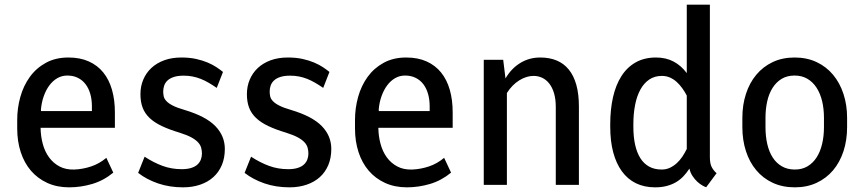

<svg xmlns="http://www.w3.org/2000/svg" viewBox="-20 -781 3651 811"><path d="M272 10.3Q220.7 10.3 179.9 -8.3Q139.2 -26.9 110.8 -59.8Q82.5 -92.8 67.6 -138.4Q52.7 -184.1 52.7 -238.3V-274.4Q52.7 -324.2 65.9 -371.6Q79.1 -418.9 106 -456.1Q132.8 -493.2 173.6 -515.6Q214.4 -538.1 269 -538.1Q318.4 -538.1 355.2 -521.5Q392.1 -504.9 416.5 -474.6Q440.9 -444.3 453.1 -401.6Q465.3 -358.9 465.3 -306.6V-241.2H151.9Q151.9 -240.7 151.6 -241.2Q151.4 -241.7 151.4 -241.2Q151.9 -206.1 160.6 -173.3Q169.4 -140.6 187.3 -116.2Q205.1 -91.8 231.9 -77.6Q258.8 -63.5 294.9 -64.9Q330.1 -66.4 364.7 -77.9Q399.4 -89.4 429.2 -114.3L458.5 -51.8Q417.5 -18.1 369.4 -3.9Q321.3 10.3 272 10.3ZM264.2 -461.9Q241.2 -461.9 221.9 -450.7Q202.6 -439.5 188.2 -419.9Q173.8 -400.4 164.6 -374Q155.3 -347.7 152.8 -316.9Q153.3 -316.4 153.3 -314.5Q153.3 -312.5 153.3 -312H368.2V-332Q368.2 -359.9 361.6 -383.5Q355 -407.2 341.8 -424.8Q328.6 -442.4 309.1 -452.1Q289.6 -461.9 264.2 -461.9Z M833 -132.3Q833 -144.5 829.8 -156.5Q826.7 -168.5 816.9 -179.4Q807.1 -190.4 788.3 -200.7Q769.5 -210.9 738.3 -220.7Q694.3 -233.9 663.1 -248.8Q631.8 -263.7 611.8 -282.7Q591.8 -301.8 582.5 -326.2Q573.2 -350.6 573.2 -383.3Q573.2 -416.5 585.2 -444.8Q597.2 -473.1 619.4 -493.9Q641.6 -514.6 673.6 -526.4Q705.6 -538.1 746.1 -538.1Q780.8 -538.1 808.3 -532Q835.9 -525.9 857.7 -516.6Q879.4 -507.3 895 -496.8Q910.6 -486.3 921.9 -477.1L895.5 -409.7Q877.9 -421.9 861.1 -431.6Q844.2 -441.4 827.4 -448Q810.5 -454.6 793 -458Q775.4 -461.4 755.9 -461.4Q731 -461.4 714.1 -455.8Q697.3 -450.2 687.5 -440.9Q677.7 -431.6 673.6 -419.7Q669.4 -407.7 669.4 -394.5Q669.4 -383.8 671.6 -373.8Q673.8 -363.8 682.9 -354Q691.9 -344.2 710 -335Q728 -325.7 760.3 -316.4Q849.6 -289.6 889.6 -248.3Q929.7 -207 929.7 -151.9Q929.7 -113.8 917 -83.7Q904.3 -53.7 881.3 -33Q858.4 -12.2 825.7 -1Q793 10.3 753.4 10.3Q695.8 10.3 647.5 -6.3Q599.1 -22.9 563.5 -50.8L590.8 -119.1Q628.9 -94.2 666.7 -80.3Q704.6 -66.4 747.6 -66.4Q771.5 -66.4 788.1 -71.8Q804.7 -77.1 814.5 -86.4Q824.2 -95.7 828.6 -107.7Q833 -119.6 833 -132.3Z M1282.7 -132.3Q1282.7 -144.5 1279.5 -156.5Q1276.4 -168.5 1266.6 -179.4Q1256.8 -190.4 1238 -200.7Q1219.2 -210.9 1188 -220.7Q1144 -233.9 1112.8 -248.8Q1081.5 -263.7 1061.5 -282.7Q1041.5 -301.8 1032.2 -326.2Q1022.9 -350.6 1022.9 -383.3Q1022.9 -416.5 1034.9 -444.8Q1046.9 -473.1 1069.1 -493.9Q1091.3 -514.6 1123.3 -526.4Q1155.3 -538.1 1195.8 -538.1Q1230.5 -538.1 1258.1 -532Q1285.6 -525.9 1307.4 -516.6Q1329.1 -507.3 1344.7 -496.8Q1360.4 -486.3 1371.6 -477.1L1345.2 -409.7Q1327.6 -421.9 1310.8 -431.6Q1293.9 -441.4 1277.1 -448Q1260.3 -454.6 1242.7 -458Q1225.1 -461.4 1205.6 -461.4Q1180.7 -461.4 1163.8 -455.8Q1147 -450.2 1137.2 -440.9Q1127.4 -431.6 1123.3 -419.7Q1119.1 -407.7 1119.1 -394.5Q1119.1 -383.8 1121.3 -373.8Q1123.5 -363.8 1132.6 -354Q1141.6 -344.2 1159.7 -335Q1177.7 -325.7 1210 -316.4Q1299.3 -289.6 1339.4 -248.3Q1379.4 -207 1379.4 -151.9Q1379.4 -113.8 1366.7 -83.7Q1354 -53.7 1331.1 -33Q1308.1 -12.2 1275.4 -1Q1242.7 10.3 1203.1 10.3Q1145.5 10.3 1097.2 -6.3Q1048.8 -22.9 1013.2 -50.8L1040.5 -119.1Q1078.6 -94.2 1116.5 -80.3Q1154.3 -66.4 1197.3 -66.4Q1221.2 -66.4 1237.8 -71.8Q1254.4 -77.1 1264.2 -86.4Q1273.9 -95.7 1278.3 -107.7Q1282.7 -119.6 1282.7 -132.3Z M1698.7 10.3Q1647.5 10.3 1606.7 -8.3Q1565.9 -26.9 1537.6 -59.8Q1509.3 -92.8 1494.4 -138.4Q1479.5 -184.1 1479.5 -238.3V-274.4Q1479.5 -324.2 1492.7 -371.6Q1505.9 -418.9 1532.7 -456.1Q1559.6 -493.2 1600.3 -515.6Q1641.1 -538.1 1695.8 -538.1Q1745.1 -538.1 1782 -521.5Q1818.8 -504.9 1843.3 -474.6Q1867.7 -444.3 1879.9 -401.6Q1892.1 -358.9 1892.1 -306.6V-241.2H1578.6Q1578.6 -240.7 1578.4 -241.2Q1578.1 -241.7 1578.1 -241.2Q1578.6 -206.1 1587.4 -173.3Q1596.2 -140.6 1614 -116.2Q1631.8 -91.8 1658.7 -77.6Q1685.5 -63.5 1721.7 -64.9Q1756.8 -66.4 1791.5 -77.9Q1826.2 -89.4 1856 -114.3L1885.3 -51.8Q1844.2 -18.1 1796.1 -3.9Q1748 10.3 1698.7 10.3ZM1690.9 -461.9Q1668 -461.9 1648.7 -450.7Q1629.4 -439.5 1615 -419.9Q1600.6 -400.4 1591.3 -374Q1582 -347.7 1579.6 -316.9Q1580.1 -316.4 1580.1 -314.5Q1580.1 -312.5 1580.1 -312H1794.9V-332Q1794.9 -359.9 1788.3 -383.5Q1781.7 -407.2 1768.6 -424.8Q1755.4 -442.4 1735.8 -452.1Q1716.3 -461.9 1690.9 -461.9Z M2105.5 -528.3 2115.2 -449.7Q2139.2 -491.2 2177 -514.6Q2214.8 -538.1 2262.2 -538.1Q2300.8 -538.1 2331.1 -525.6Q2361.3 -513.2 2382.3 -487.5Q2403.3 -461.9 2414.3 -422.9Q2425.3 -383.8 2425.3 -330.6V0H2327.6V-329.1Q2327.6 -362.8 2320.1 -387.7Q2312.5 -412.6 2299.6 -428.7Q2286.6 -444.8 2269.8 -452.6Q2252.9 -460.4 2233.9 -460.4Q2204.1 -460.4 2173.8 -441.9Q2143.6 -423.3 2121.1 -388.2V0H2023.4V-528.3Z M2655.3 -245.6Q2655.3 -203.6 2662.6 -170.2Q2669.9 -136.7 2684.6 -113.3Q2699.2 -89.8 2721.7 -77.4Q2744.1 -64.9 2774.9 -64.9Q2793.9 -64.9 2809.6 -72.3Q2825.2 -79.6 2838.4 -91.6Q2851.6 -103.5 2862.1 -119.1Q2872.6 -134.8 2880.9 -151.9V-377.4Q2872.6 -393.6 2861.8 -408.4Q2851.1 -423.3 2838.1 -435.1Q2825.2 -446.8 2809.6 -453.6Q2793.9 -460.4 2775.9 -460.4Q2745.1 -460.4 2722.4 -445.1Q2699.7 -429.7 2684.8 -402.3Q2669.9 -375 2662.6 -337.6Q2655.3 -300.3 2655.3 -255.9ZM2557.6 -255.9Q2557.6 -318.4 2569.3 -370.4Q2581.1 -422.4 2605 -459.7Q2628.9 -497.1 2665.3 -517.6Q2701.7 -538.1 2751 -538.1Q2793 -538.1 2825.2 -521Q2857.4 -503.9 2880.9 -472.2V-761.2H2978.5V-117.2Q2978.5 -90.8 2985.8 -76.2Q2993.2 -61.5 3006.8 -49.3L2962.9 9.8Q2957 8.3 2946.8 2.4Q2936.5 -3.4 2925.5 -13.4Q2914.6 -23.4 2905.3 -37.4Q2896 -51.3 2892.1 -68.8Q2880.4 -50.8 2866.5 -36.1Q2852.5 -21.5 2835 -11.2Q2817.4 -1 2795.9 4.6Q2774.4 10.3 2747.1 10.3Q2701.7 10.3 2666.5 -6.8Q2631.3 -23.9 2607.2 -56.9Q2583 -89.8 2570.3 -137.2Q2557.6 -184.6 2557.6 -245.6Z M3115.7 -283.2Q3115.7 -337.9 3130.9 -384.5Q3146 -431.2 3174.6 -465.3Q3203.1 -499.5 3243.9 -518.8Q3284.7 -538.1 3336.4 -538.1Q3388.2 -538.1 3429.2 -518.8Q3470.2 -499.5 3498.8 -465.3Q3527.3 -431.2 3542.7 -384.5Q3558.1 -337.9 3558.1 -283.2V-244.1Q3558.1 -188.5 3542.7 -141.8Q3527.3 -95.2 3498.8 -61.5Q3470.2 -27.8 3429.4 -8.8Q3388.7 10.3 3337.4 10.3Q3285.2 10.3 3244.1 -8.8Q3203.1 -27.8 3174.6 -61.8Q3146 -95.7 3130.9 -142.3Q3115.7 -189 3115.7 -244.1ZM3213.4 -244.1Q3213.4 -205.6 3220.9 -172.6Q3228.5 -139.6 3243.9 -115.7Q3259.3 -91.8 3282.7 -78.4Q3306.2 -64.9 3337.4 -64.9Q3368.2 -64.9 3391.1 -78.6Q3414.1 -92.3 3429.4 -116.2Q3444.8 -140.1 3452.6 -173.1Q3460.4 -206.1 3460.4 -244.1V-283.2Q3460.4 -321.3 3452.6 -353.8Q3444.8 -386.2 3429.2 -410.4Q3413.6 -434.6 3390.4 -448.2Q3367.2 -461.9 3336.4 -461.9Q3304.7 -461.9 3281.7 -448Q3258.8 -434.1 3243.4 -409.9Q3228 -385.7 3220.7 -353Q3213.4 -320.3 3213.4 -283.2Z"/></svg>

Font: Ufes Sans
Style: Regular
Weight: 400
Designer: Ricardo Esteves, Filipe Motta, Cassio Ferreira, Ana Quintelato & Breno Mello
Foundry: ProDesignUfes - Ricardo Esteves, Filipe Motta, Cassio Ferreira, Ana Quintelato & Breno Mello (This is a derivative work,
Version: Version 2.0